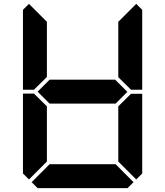

<svg xmlns="http://www.w3.org/2000/svg" viewBox="-20 -975 856 995"><path d="M577 -562 640 -499 579 -438H237L175 -500L237 -562ZM161 -515 157 -510H99V-924L130 -955L223 -862V-576ZM130 -45 99 -76V-490H157L161 -485L223 -424V-138ZM655 -485 659 -489H717V-76L686 -45L593 -138V-424ZM686 -955 717 -924V-510H659L655 -514L593 -575V-862ZM672 -31 641 0H175L144 -31L237 -124H579Z"/></svg>

Font: DSEG7 Classic
Style: Bold
Weight: 700
Designer: Keshikan(Twitter:@keshinomi_88pro)
Version: Version 0.46